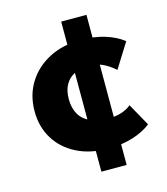

<svg xmlns="http://www.w3.org/2000/svg" viewBox="-104 -664 732 844"><g transform="rotate(-15 262.0 -241.5)"><path d="M310 10Q227 10 166 -21Q105 -52 71.5 -106.5Q38 -161 38 -232Q38 -305 73 -361.5Q108 -418 170.5 -450.5Q233 -483 316 -483Q375 -483 424 -468Q473 -453 507 -426L437 -314Q407 -340 379.5 -352Q352 -364 320 -364Q282 -364 254.5 -350.5Q227 -337 212 -310.5Q197 -284 197 -245Q197 -205 213 -176.5Q229 -148 262.5 -133Q296 -118 349 -118Q379 -118 404.5 -126.5Q430 -135 448 -150L505 -48Q471 -21 420.5 -5.5Q370 10 310 10ZM253 100V-583H368V100Z"/></g></svg>

Font: Ysabeau Infant Black
Style: Regular
Weight: 900
Designer: Christian Thalmann (Catharsis Fonts)
Version: Version 2.001;gftools[0.9.30]; featfreeze: ss01,ss02,lnum